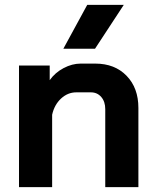

<svg xmlns="http://www.w3.org/2000/svg" viewBox="-20 -768 640 788"><path d="M58 -499H184V-439Q206 -470 241 -488.5Q276 -507 311 -507H371Q451 -507 499.5 -457Q548 -407 548 -325V0H412V-320Q412 -351 395.5 -370Q379 -389 353 -389H293Q258 -389 230.5 -363.5Q203 -338 194 -297V0H58ZM338 -748H488L370 -568H240Z"/></svg>

Font: Bai Jamjuree
Style: Bold
Weight: 700
Designer: Katatrad Aksorn Co.,Ltd.
Foundry: Cadson Demak Co.,Ltd.
Version: Version 1.000; ttfautohint (v1.6)